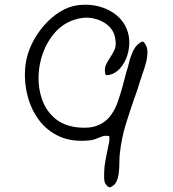

<svg xmlns="http://www.w3.org/2000/svg" viewBox="-20 -740 740 822"><path d="M451 62 446 61Q427 50 426 26.5Q425 3 427 -20Q428 -28 428 -31Q430 -46 433 -61.5Q436 -77 439 -92Q444 -113 447 -130.5Q450 -148 447 -158Q431 -160 421 -157Q411 -154 402 -150Q395 -147 388 -144.5Q381 -142 372 -140Q293 -130 236.5 -155Q180 -180 145 -228.5Q110 -277 96 -338Q82 -399 89 -461Q95 -508 116 -551.5Q137 -595 168.5 -631Q200 -667 237.5 -690Q275 -713 315 -718Q385 -726 442.5 -698Q500 -670 522 -617Q535 -586 533.5 -551.5Q532 -517 519 -487Q506 -457 484.5 -438Q463 -419 436 -418L431 -422Q426 -445 433 -461Q440 -477 450 -491Q450 -492 451 -493Q462 -509 470.5 -527.5Q479 -546 473 -577Q467 -611 440.5 -633Q414 -655 376 -662Q338 -669 297 -655Q249 -639 215.5 -601Q182 -563 164 -513.5Q146 -464 145 -411Q144 -358 161 -311.5Q178 -265 215 -233.5Q252 -202 309 -195Q360 -189 394 -201.5Q428 -214 449 -239.5Q470 -265 482.5 -299.5Q495 -334 505 -371Q509 -385 512.5 -400Q516 -415 520 -428Q527 -449 533.5 -475.5Q540 -502 552 -526Q564 -550 588 -562L594 -561Q610 -545 611 -522Q612 -499 605.5 -473.5Q599 -448 590 -424Q586 -409 581 -397Q574 -374 567 -352.5Q560 -331 552 -310Q534 -258 517.5 -204.5Q501 -151 493 -83Q492 -75 491.5 -63.5Q491 -52 491 -41Q491 -21 488.5 0.5Q486 22 478 38.5Q470 55 451 62Z"/></svg>

Font: Yuji Hentaigana Akebono
Style: Regular
Weight: 400
Designer: Kataoka Yuji
Foundry: Kinuta Font Factory
Version: Version 3.002